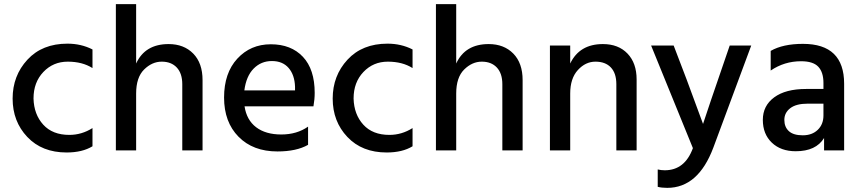

<svg xmlns="http://www.w3.org/2000/svg" viewBox="-20 -727 4163 928"><path d="M315 -75Q375 -75 427 -108V-20Q378 10 302 10Q183 10 112 -65Q41 -140 41 -250.5Q41 -361 112.5 -438.5Q184 -516 306 -516Q372 -516 427 -488V-398Q378 -429 307.5 -429Q237 -429 189.5 -379Q142 -329 142 -251Q144 -174 189 -124.5Q234 -75 315 -75Z M638 -707V-420Q681 -514 795 -514Q869 -514 914 -468Q959 -422 959 -340V0H861V-320Q861 -372 834.5 -400.5Q808 -429 761.5 -429Q715 -429 676.5 -391Q638 -353 638 -275V0H540V-707Z M1321 5Q1203 5 1133 -66Q1063 -137 1063 -255.5Q1063 -374 1127 -443.5Q1191 -513 1289 -513Q1387 -513 1444 -452.5Q1501 -392 1501 -278Q1501 -247 1495 -213H1162Q1172 -147 1218 -112Q1264 -77 1339.5 -77Q1415 -77 1469 -115V-27Q1413 5 1321 5ZM1406 -290V-308Q1404 -365 1375 -398.5Q1346 -432 1294 -432Q1242 -432 1206 -395.5Q1170 -359 1161 -290Z M1862 -75Q1922 -75 1974 -108V-20Q1925 10 1849 10Q1730 10 1659 -65Q1588 -140 1588 -250.5Q1588 -361 1659.5 -438.5Q1731 -516 1853 -516Q1919 -516 1974 -488V-398Q1925 -429 1854.5 -429Q1784 -429 1736.5 -379Q1689 -329 1689 -251Q1691 -174 1736 -124.5Q1781 -75 1862 -75Z M2185 -707V-420Q2228 -514 2342 -514Q2416 -514 2461 -468Q2506 -422 2506 -340V0H2408V-320Q2408 -372 2381.5 -400.5Q2355 -429 2308.5 -429Q2262 -429 2223.5 -391Q2185 -353 2185 -275V0H2087V-707Z M2736 -507V-420Q2781 -514 2894 -514Q2969 -514 3013 -468Q3057 -422 3057 -343V0H2959V-320Q2959 -373 2932.5 -401Q2906 -429 2858 -429Q2810 -429 2773 -388.5Q2736 -348 2736 -275V0H2638V-507Z M3205 181Q3178 181 3159 176V92Q3175 96 3193 96Q3290 96 3329 -11L3127 -507H3236L3299 -342L3378 -128Q3391 -170 3507 -507H3611L3428 -14Q3355 181 3205 181Z M3861 -515Q4060 -515 4060 -322V0H3963V-60Q3924 4 3826 4Q3754 4 3710.5 -37.5Q3667 -79 3667 -147.5Q3667 -216 3722 -256.5Q3777 -297 3876 -297H3960V-326Q3960 -378 3935 -404.5Q3910 -431 3852 -431Q3771 -431 3705 -386V-481Q3764 -515 3861 -515ZM3960 -226H3884Q3828 -226 3799.5 -204Q3771 -182 3771 -147.5Q3771 -113 3793 -93Q3815 -73 3860 -73Q3905 -73 3932.5 -99.5Q3960 -126 3960 -169Z"/></svg>

Font: Hind Medium
Style: Regular
Weight: 500
Designer: Manushi Parikh, Satya Rajpurohit
Foundry: Indian Type Foundry
Version: Version 1.201;PS 1.0;hotconv 1.0.78;makeotf.lib2.5.61930; tt